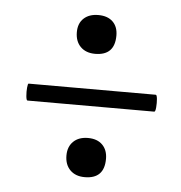

<svg xmlns="http://www.w3.org/2000/svg" viewBox="-39 -451 470 498"><g transform="rotate(5 195.5 -202.0)"><path d="M34 -176Q31 -176 30 -187.5Q29 -199 30 -209.5Q31 -220 33 -220H364Q367 -220 368 -209.5Q369 -199 368 -187.5Q367 -176 364 -176ZM199 9Q175 9 161 -5Q147 -19 147 -43Q147 -66 161 -79.5Q175 -93 199 -93Q223 -93 236.5 -79.5Q250 -66 250 -43Q250 9 199 9ZM198 -312Q174 -312 160 -326Q146 -340 146 -364Q146 -387 160 -400Q174 -413 198 -413Q222 -413 235.5 -400Q249 -387 249 -364Q249 -312 198 -312Z"/></g></svg>

Font: Cormorant Light SemiBold
Style: Italic
Weight: 600
Italic angle: -10°
Version: Version 4.000